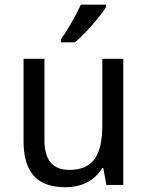

<svg xmlns="http://www.w3.org/2000/svg" viewBox="-20 -786 629 816"><path d="M432.1 0 418.9 -71.8H414.1Q401.9 -50.8 385 -35.4Q368.2 -20 348.1 -10Q328.1 0 305.7 4.9Q283.2 9.8 259.8 9.8Q215.3 9.8 181.6 -1.5Q147.9 -12.7 125.5 -36.6Q103 -60.5 91.6 -97.7Q80.1 -134.8 80.1 -186V-536.1H168.9V-190.9Q168.9 -127.4 194.8 -95.7Q220.7 -64 274.9 -64Q314.5 -64 341.3 -76.7Q368.2 -89.4 384.5 -114Q400.9 -138.7 408 -174.8Q415 -210.9 415 -257.8V-536.1H503.9V0ZM238.8 -619.1Q249.5 -633.3 261 -651.9Q272.5 -670.4 283.9 -690.2Q295.4 -710 305.7 -729.7Q315.9 -749.5 323.7 -766.1H430.7V-755.9Q422.9 -742.7 407.5 -722.9Q392.1 -703.1 373.3 -681.6Q354.5 -660.2 334.7 -639.9Q314.9 -619.6 297.9 -606H238.8Z"/></svg>

Font: Droid Sans
Style: Regular
Weight: 400
Version: Version 1.00 build 113